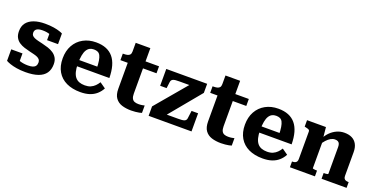

<svg xmlns="http://www.w3.org/2000/svg" viewBox="-26 -1375 4020 2070"><g transform="rotate(20 1983.5 -340.0)"><path d="M362 -134Q362 -154 351.5 -167Q341 -180 323 -188Q305 -196 282 -201.5Q259 -207 234 -213Q200 -221 167 -231.5Q134 -242 107 -260Q80 -278 64 -307Q48 -336 48 -380Q48 -439 77.5 -476.5Q107 -514 160.5 -533Q214 -552 286 -552Q344 -552 386.5 -545Q429 -538 455.5 -529Q482 -520 492 -514V-392H366V-488Q381 -490 389 -486Q397 -482 400 -475.5Q403 -469 402.5 -461Q402 -453 400 -445Q388 -455 371 -461.5Q354 -468 333 -471.5Q312 -475 286 -475Q241 -475 219.5 -460.5Q198 -446 198 -417Q198 -398 208 -386Q218 -374 236.5 -366Q255 -358 279 -352Q303 -346 330 -340Q365 -332 399 -321Q433 -310 461 -291.5Q489 -273 506 -244Q523 -215 523 -172Q523 -111 494.5 -70Q466 -29 408 -8.5Q350 12 263 12Q207 12 162 4.5Q117 -3 85.5 -14Q54 -25 37 -35V-167H166V-39Q147 -46 136.5 -55.5Q126 -65 122.5 -75Q119 -85 121.5 -91.5Q124 -98 131 -98Q144 -89 163.5 -81.5Q183 -74 208.5 -69.5Q234 -65 264 -65Q298 -65 319.5 -72Q341 -79 351.5 -94.5Q362 -110 362 -134Z M765 -267Q765 -214 774.5 -177Q784 -140 802.5 -117Q821 -94 849 -83.5Q877 -73 914 -73Q952 -73 979.5 -85Q1007 -97 1027.5 -117.5Q1048 -138 1063 -163L1130 -116Q1109 -76 1076 -47Q1043 -18 998 -3Q953 12 892 12Q800 12 732.5 -20Q665 -52 628 -114.5Q591 -177 591 -266Q591 -352 626.5 -416Q662 -480 726 -515.5Q790 -551 873 -551Q940 -551 989 -531Q1038 -511 1070.5 -472Q1103 -433 1119.5 -374.5Q1136 -316 1137 -238H723V-309H995L974 -281Q973 -338 967 -375Q961 -412 950 -433Q939 -454 920.5 -462.5Q902 -471 876 -471Q850 -471 829.5 -460.5Q809 -450 794.5 -426.5Q780 -403 772.5 -363.5Q765 -324 765 -267Z M1183 -460V-535H1191Q1216 -535 1234.5 -539Q1253 -543 1263.5 -555.5Q1274 -568 1274 -592L1378 -540H1597V-460ZM1442 -171Q1442 -136 1452 -116Q1462 -96 1481 -88.5Q1500 -81 1526 -81Q1550 -81 1569.5 -84.5Q1589 -88 1596 -90V-5Q1586 -1 1567 2.5Q1548 6 1525 8.5Q1502 11 1476 11Q1416 11 1369 -4Q1322 -19 1294.5 -57Q1267 -95 1267 -163V-522L1274 -530V-692H1442Z M1838 -60 1825 -79H1982Q2007 -79 2025 -80.5Q2043 -82 2054.5 -86.5Q2066 -91 2072.5 -100Q2079 -109 2080 -123L2091 -208H2166V0H1674V-108L1988 -480L2038 -462H1861Q1835 -462 1817.5 -460.5Q1800 -459 1789 -454.5Q1778 -450 1771.5 -442Q1765 -434 1763 -419L1754 -347H1680V-540H2149V-436Z M2213 -460V-535H2221Q2246 -535 2264.5 -539Q2283 -543 2293.5 -555.5Q2304 -568 2304 -592L2408 -540H2627V-460ZM2472 -171Q2472 -136 2482 -116Q2492 -96 2511 -88.5Q2530 -81 2556 -81Q2580 -81 2599.5 -84.5Q2619 -88 2626 -90V-5Q2616 -1 2597 2.5Q2578 6 2555 8.5Q2532 11 2506 11Q2446 11 2399 -4Q2352 -19 2324.5 -57Q2297 -95 2297 -163V-522L2304 -530V-692H2472Z M2856 -267Q2856 -214 2865.5 -177Q2875 -140 2893.5 -117Q2912 -94 2940 -83.5Q2968 -73 3005 -73Q3043 -73 3070.5 -85Q3098 -97 3118.5 -117.5Q3139 -138 3154 -163L3221 -116Q3200 -76 3167 -47Q3134 -18 3089 -3Q3044 12 2983 12Q2891 12 2823.5 -20Q2756 -52 2719 -114.5Q2682 -177 2682 -266Q2682 -352 2717.5 -416Q2753 -480 2817 -515.5Q2881 -551 2964 -551Q3031 -551 3080 -531Q3129 -511 3161.5 -472Q3194 -433 3210.5 -374.5Q3227 -316 3228 -238H2814V-309H3086L3065 -281Q3064 -338 3058 -375Q3052 -412 3041 -433Q3030 -454 3011.5 -462.5Q2993 -471 2967 -471Q2941 -471 2920.5 -460.5Q2900 -450 2885.5 -426.5Q2871 -403 2863.5 -363.5Q2856 -324 2856 -267Z M3295 0V-66H3298Q3316 -66 3328.5 -70.5Q3341 -75 3348 -86Q3355 -97 3355 -116V-431Q3355 -442 3349.5 -447.5Q3344 -453 3333 -456.5Q3322 -460 3304 -464L3295 -466V-540H3512L3524 -418L3531 -415V-75Q3531 -72 3539 -70Q3547 -68 3558 -67Q3569 -66 3578 -66H3582V0ZM3945 0H3658V-66H3661Q3671 -66 3682 -66.5Q3693 -67 3701 -69.5Q3709 -72 3709 -75V-381Q3709 -403 3703.5 -418Q3698 -433 3685 -440.5Q3672 -448 3650 -448Q3626 -448 3602 -434.5Q3578 -421 3554.5 -395Q3531 -369 3506 -328L3509 -407Q3531 -451 3563.5 -483Q3596 -515 3636.5 -533Q3677 -551 3722 -551Q3774 -551 3810 -532.5Q3846 -514 3865.5 -477.5Q3885 -441 3885 -387V-116Q3885 -97 3892 -86Q3899 -75 3911.5 -70.5Q3924 -66 3942 -66H3945Z"/></g></svg>

Font: Roboto Serif
Style: Bold
Weight: 700
Designer: Greg Gazdowicz
Foundry: Commercial Type
Version: Version 1.008